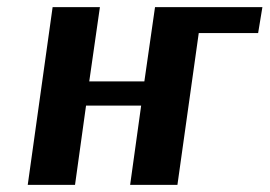

<svg xmlns="http://www.w3.org/2000/svg" viewBox="-20 -520 758 540"><path d="M718 -500 706 -427H539L479 0H346L377 -223H222L191 0H58L128 -500H261L231 -291H386L416 -500Z"/></svg>

Font: Arsenal
Style: Bold Italic
Weight: 700
Italic angle: -9.10001°
Designer: Andrij Shevchenko
Foundry: Stairsfor
Version: Version 2.001;PS 002.001;hotconv 1.0.88;makeotf.lib2.5.64775